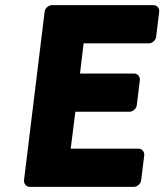

<svg xmlns="http://www.w3.org/2000/svg" viewBox="-20 -699 637 744"><path d="M73 0C72 11 80 25 95 25H499C510 25 525 15 527 0L539 -98C540 -109 532 -123 517 -123H254L272 -266H482C493 -266 508 -276 510 -291L522 -389C523 -400 515 -414 500 -414H290L304 -531H557C568 -531 583 -541 585 -556L597 -654C598 -665 590 -679 575 -679H181C170 -679 155 -669 153 -654Z"/></svg>

Font: Falling Sky
Style: BlkObl
Weight: 900
Designer: Paul D. Hunt
Foundry: Adobe Systems Incorporated
Version: Version 1.02